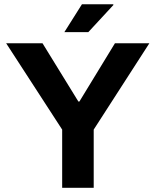

<svg xmlns="http://www.w3.org/2000/svg" viewBox="-20 -892 739 912"><path d="M275.3 0V-276.4L9.3 -686.4H182L352.3 -409.7H357.1L525.9 -686.4H689.4L425.1 -276.4V0ZM285.8 -739.5 369.2 -871.7H517.7L518.9 -868.5L399.6 -739.5Z"/></svg>

Font: Archivo SemiBold
Style: Regular
Weight: 600
Designer: Hector Gatti
Foundry: Omnibus-Type
Version: Version 2.001